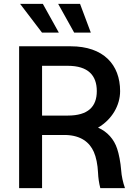

<svg xmlns="http://www.w3.org/2000/svg" viewBox="-20 -965 697 985"><path d="M78.1 0H195.8V-272.5H317.9C395 -270 439.5 -235.4 461.4 -185.5C473.1 -159.2 481 -120.6 482.9 -79.6C483.9 -53.7 487.8 -25.9 494.6 0H621.1C610.8 -28.8 603.5 -62.5 601.6 -91.8C598.6 -131.8 589.8 -176.3 581.1 -201.7C565.4 -250.5 530.3 -290 482.9 -310.1C555.2 -352.5 596.2 -424.8 596.2 -497.6C596.2 -633.3 510.7 -727.5 342.8 -727.5H78.1ZM360.4 -797.9H445.8L390.6 -945.3H278.3ZM195.3 -797.9H281.7L199.7 -945.3H83ZM195.8 -372.1V-627.4H327.6C432.1 -627.4 476.6 -578.1 476.6 -497.6C476.6 -418 432.1 -372.1 328.1 -372.1Z"/></svg>

Font: Raveo Medium
Style: Regular
Weight: 500
Designer: Jakub Foglar, Rasmus Andersson (Inter)
Foundry: Jakubfoglar.com
Version: Version 1.100;Glyphs 3.2.3 (3260)